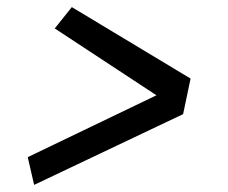

<svg xmlns="http://www.w3.org/2000/svg" viewBox="-20 -610 640 540"><path d="M58 -168 420 -342 134 -530 182 -590 516 -389 495 -289 76 -90Z"/></svg>

Font: Epunda Sans
Style: Italic
Weight: 400
Italic angle: -12.0243°
Designer: Simon Atzbach
Foundry: typofactur
Version: Version 2.204; ttfautohint (v1.8.4.7-5d5b)